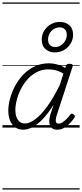

<svg xmlns="http://www.w3.org/2000/svg" viewBox="-20 -1030 663 1550"><path d="M168 17Q131 17 104 -1.5Q77 -20 62 -54.5Q47 -89 47 -136Q47 -182 61 -234Q75 -286 102 -336.5Q129 -387 169 -428.5Q209 -470 261 -494.5Q313 -519 376 -519Q408 -519 442.5 -509.5Q477 -500 507 -481L512 -497Q516 -508 522.5 -511.5Q529 -515 542 -515Q560 -515 565 -508Q570 -501 565 -489L438 -100Q431 -77 430 -62Q429 -47 434.5 -39.5Q440 -32 452 -32Q469 -32 485.5 -43Q502 -54 518 -70.5Q534 -87 546 -103Q552 -111 558 -112.5Q564 -114 573 -107Q583 -101 584 -94Q585 -87 581 -80Q569 -62 548.5 -39Q528 -16 501 0.5Q474 17 442 17Q419 17 404.5 8Q390 -1 383.5 -17Q377 -33 377.5 -54Q378 -75 385 -100Q392 -120 398.5 -141.5Q405 -163 412 -184Q368 -113 325 -68.5Q282 -24 242.5 -3.5Q203 17 168 17ZM104 -141Q104 -109 113 -84.5Q122 -60 139 -46.5Q156 -33 181 -33Q219 -33 265 -67.5Q311 -102 361 -170.5Q411 -239 462 -342L492 -436Q456 -457 426.5 -463.5Q397 -470 369 -470Q319 -470 277 -448Q235 -426 203 -390.5Q171 -355 149 -311.5Q127 -268 115.5 -223.5Q104 -179 104 -141ZM422 -607Q378 -607 347.5 -633.5Q317 -660 317 -711Q317 -749 336 -781Q355 -813 388.5 -833Q422 -853 463 -853Q509 -853 539.5 -826.5Q570 -800 570 -749Q570 -711 550.5 -678.5Q531 -646 497.5 -626.5Q464 -607 422 -607ZM424 -650Q451 -650 472.5 -664.5Q494 -679 506.5 -701.5Q519 -724 519 -749Q519 -779 503 -794Q487 -809 462 -809Q435 -809 413.5 -795Q392 -781 380 -758.5Q368 -736 368 -711Q368 -681 384 -665.5Q400 -650 424 -650ZM0 490H623V500H0ZM0 -20H623V0H0ZM0 -505H623V-500H0ZM0 -1010H623V-1000H0Z"/></svg>

Font: Playwrite AU TAS Guides
Style: Regular
Weight: 400
Designer: Veronika Burian, José Scaglione
Foundry: TypeTogether
Version: Version 1.003